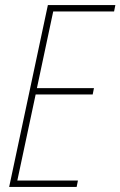

<svg xmlns="http://www.w3.org/2000/svg" viewBox="-20 -734 473 754"><path d="M16 0H281L286 -25H48L120 -363H344L349 -388H125L189 -689H428L433 -714H168Z"/></svg>

Font: Noto Sans Condensed Thin
Style: Italic
Weight: 100
Width: 3
Italic angle: -12°
Designer: Monotype Design Team
Foundry: Monotype Imaging Inc.
Version: Version 2.013